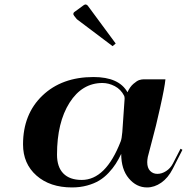

<svg xmlns="http://www.w3.org/2000/svg" viewBox="-20 -820 828 850"><path d="M349.6 -796.4Q355.5 -800.3 358.4 -800.3Q363.3 -800.3 368.2 -795.4L492.2 -627.4L478.5 -615.7L320.3 -734.9L308.6 -749.5Q304.7 -755.4 304.7 -757.3Q304.7 -763.7 309.6 -767.1ZM615.7 -468.8H712.4Q709 -433.1 688.7 -342.8Q668.5 -252.4 656.7 -210.9L634.3 -125Q631.8 -111.3 631.8 -102.1Q631.8 -76.7 644.5 -63.5Q657.2 -50.3 676.8 -50.3Q696.3 -50.3 715.3 -62.5Q734.4 -74.7 745.6 -96.2L779.3 -161.6L787.6 -156.7L744.6 -72.3Q724.1 -32.2 693.8 -11.2Q663.6 9.8 630.9 9.8Q584 9.8 550.3 -30.3Q516.6 -70.3 516.6 -138.7Q504.9 -114.3 492.2 -94.5Q479.5 -74.7 460.4 -54.4Q441.4 -34.2 419.2 -20.8Q397 -7.3 366 1.2Q335 9.8 298.8 9.8Q201.2 9.8 141.6 -42.7Q82 -95.2 82 -180.7Q82 -314.9 168 -397Q253.9 -479 394 -479Q506.8 -479 544.4 -411.6Q554.7 -435.1 570.8 -449Q586.9 -462.9 597.2 -465.8Q607.4 -468.8 615.7 -468.8ZM529.3 -396.5Q515.1 -424.3 488.3 -438.5Q461.4 -452.6 433.6 -452.6Q343.3 -452.6 287.8 -365.2Q232.4 -277.8 232.4 -135.3Q232.4 -80.6 260.5 -52Q288.6 -23.4 341.8 -23.4Q448.2 -23.4 514.2 -193.8Q519 -205.6 521.5 -235.4L530.3 -363.3Q531.7 -377.9 531.7 -383.3Q531.7 -392.6 529.3 -396.5Z"/></svg>

Font: QumpellkaNo12
Style: Regular
Weight: 500
Designer: gluk (gluksza@wp.pl)
Foundry: gluk (gluksza@wp.pl)
Version: Version 00.480